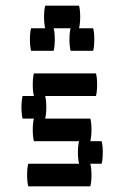

<svg xmlns="http://www.w3.org/2000/svg" viewBox="-20 -660 440 680"><path d="M340 -80H300Q304 -64 304 -40Q304 -17 300 0H80Q76 -17 76 -40Q76 -64 80 -80H260Q256 -97 256 -120Q256 -144 260 -160H100Q96 -177 96 -200Q96 -224 100 -240H60Q56 -257 56 -280Q56 -304 60 -320H100Q96 -337 96 -360Q96 -384 100 -400H320Q324 -384 324 -360Q324 -337 320 -320H140Q144 -304 144 -280Q144 -257 140 -240H300Q304 -224 304 -200Q304 -177 300 -160H340Q344 -144 344 -120Q344 -97 340 -80ZM314 -520Q314 -497 310 -480H230Q226 -497 226 -520Q226 -544 230 -560H170Q174 -544 174 -520Q174 -497 170 -480H90Q86 -497 86 -520Q86 -544 90 -560H140Q136 -577 136 -600Q136 -624 140 -640H260Q264 -624 264 -600Q264 -577 260 -560H310Q314 -544 314 -520Z"/></svg>

Font: VT323
Style: Regular
Weight: 400
Monospace: yes
Designer: Peter Hull
Version: Version 2.000